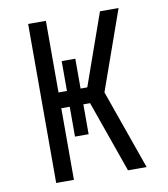

<svg xmlns="http://www.w3.org/2000/svg" viewBox="-82 -805 765 874"><g transform="rotate(-10 300.0 -367.5)"><path d="M107 0V-735H189V-404H228V-542H291V-404H322L381 -571L439 -735H525L395 -368L525 0H439L322 -331H291V-193H228V-331H189V0Z"/></g></svg>

Font: Iosevka Aile
Style: Regular
Weight: 400
Designer: Belleve Invis
Foundry: Belleve Invis
Version: Version 28.0.1; ttfautohint (v1.8.4)